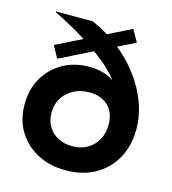

<svg xmlns="http://www.w3.org/2000/svg" viewBox="-108 -804 809 903"><g transform="rotate(15 296.5 -352.5)"><path d="M293.3 10Q215 10 155 -22.1Q95 -54.2 61.2 -110.4Q27.5 -166.7 27.5 -240.8Q27.5 -313.3 59.6 -369.2Q91.7 -425 147.9 -457.1Q204.2 -489.2 276.7 -489.2Q348.3 -489.2 392.5 -458.3H395Q369.2 -494.2 319.2 -534.6Q269.2 -575 202.5 -616.7Q135.8 -658.3 56.7 -696.7L58.3 -700H236.7Q310.8 -667.5 370.8 -620Q430.8 -572.5 474.6 -514.2Q518.3 -455.8 542.1 -391.7Q565.8 -327.5 565.8 -262.5Q565.8 -181.7 531.7 -120Q497.5 -58.3 436.2 -24.2Q375 10 293.3 10ZM293.3 -107.5Q335.8 -107.5 367.1 -125.4Q398.3 -143.3 416.2 -175.4Q434.2 -207.5 434.2 -249.2Q434.2 -306.7 400.4 -340Q366.7 -373.3 308.3 -373.3Q265 -373.3 231.7 -355.4Q198.3 -337.5 179.2 -306.7Q160 -275.8 160 -235.8Q160 -197.5 176.7 -168.8Q193.3 -140 223.8 -123.8Q254.2 -107.5 293.3 -107.5ZM120 -486.7 88.3 -545 430 -715 462.5 -656.7Z"/></g></svg>

Font: Funnel Display
Style: Bold
Weight: 700
Designer: NORD ID, Kristian Moeller
Foundry: Dicotype
Version: Version 1.000